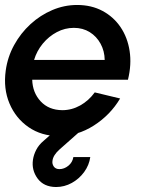

<svg xmlns="http://www.w3.org/2000/svg" viewBox="-28 -534 607 772"><path d="M208 13Q139 13 87.2 -22.5Q35.5 -58 10.2 -117.8Q-15 -177.5 -5 -250Q2.5 -305 28.8 -352.8Q55 -400.5 94.5 -436.8Q134 -473 182.2 -493.5Q230.5 -514 282 -514Q339.5 -514 384 -490.2Q428.5 -466.5 456.8 -424.8Q485 -383 493.2 -328.8Q501.5 -274.5 486.5 -213.5H101.5Q103 -161.5 135.5 -126.5Q168 -91.5 222.5 -91Q260.5 -91 294.5 -110Q328.5 -129 353 -162.5L455 -138Q415.5 -71.5 349.2 -29.2Q283 13 208 13ZM109 -293H393Q392.5 -328.5 376.5 -358Q360.5 -387.5 332.8 -404.8Q305 -422 269 -422Q233 -422 200.8 -405Q168.5 -388 144.2 -358.8Q120 -329.5 109 -293ZM197 218Q148 217.5 123.2 183.8Q98.5 150 104.5 108.5Q107.5 88 117.8 68.2Q128 48.5 147 32.5L242.5 -51.5L287 0Q237.5 43.5 211.5 66.8Q185.5 90 183 112.5Q181 125 188.2 135.5Q195.5 146 211 146Q230 146 246.8 132.5Q263.5 119 267 97.5H335Q330.5 130 310.5 157.5Q290.5 185 260.8 201.5Q231 218 197 218Z"/></svg>

Font: Urbanist SemiBold
Style: Italic
Weight: 600
Italic angle: -8°
Designer: Corey Hu
Foundry: Corey Hu
Version: Version 1.321; ttfautohint (v1.8.4.7-5d5b)